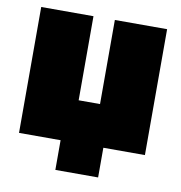

<svg xmlns="http://www.w3.org/2000/svg" viewBox="-75 -600 751 796"><g transform="rotate(10 300.0 -202.5)"><path d="M210 125V0H35V-530H255V-176H345V-530H565V0H390V125Z"/></g></svg>

Font: Golos Text Black
Style: Regular
Weight: 900
Designer: A.Korolkova, Vitaly Kuzmin
Foundry: ParaType Ltd
Version: Version 2.004